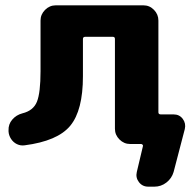

<svg xmlns="http://www.w3.org/2000/svg" viewBox="-20 -540 720 720"><path d="M12 -47V-51Q11 -74 26 -91.5Q41 -109 64 -115Q105 -125 118.5 -158.5Q132 -192 132 -273V-463Q132 -486 149 -503Q166 -520 189 -520H518Q541 -520 557.5 -503Q574 -486 574 -463V-119Q574 -111 583 -111H631Q653 -111 665.5 -94Q678 -77 673 -56L631 105Q624 129 604 144.5Q584 160 559 160H536Q514 160 501 143Q488 126 493 105L516 8Q517 5 514.5 2.5Q512 0 509 0H505H468Q445 0 428 -17Q411 -34 411 -57V-394Q411 -402 403 -402H300Q291 -402 291 -394V-254Q291 -126 243.5 -68.5Q196 -11 72 5Q57 7 43.5 0.5Q30 -6 21.5 -19Q13 -32 12 -47Z"/></svg>

Font: Rounded Mplus 1c ExtraBold
Style: Regular
Weight: 800
Version: Version 1.059.20150529